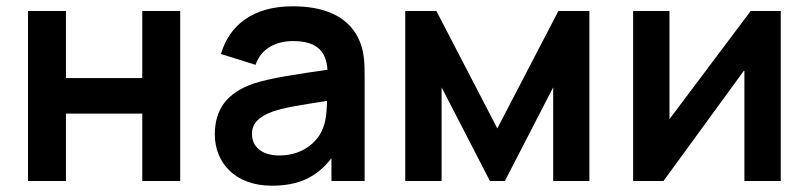

<svg xmlns="http://www.w3.org/2000/svg" viewBox="-20 -575 2570 610"><path d="M189.5 0V-214H432V0H552.5V-540H432V-327H189.5V-540H69V0Z M1118 -454.5C1082.5 -526 1006 -555 910 -555C783 -555 708.5 -494.5 682 -403.5L792 -369C810 -424 861.5 -444.5 910 -444.5C983.5 -444.5 1016 -415.5 1020.5 -353.5C926 -339.5 842.5 -328 785.5 -309.5C700 -280 662.5 -226.5 662.5 -148C662.5 -59 726 15 843.5 15C929.5 15 987 -12.5 1033 -72.5V0H1138.5V-331.5C1138.5 -378 1137 -416.5 1118 -454.5ZM1007 -170.5C995 -133 949.5 -81 867.5 -81C810.5 -81 780.5 -110 780.5 -149.5C780.5 -184.5 804.5 -205 846 -220.5C884 -233.5 933 -241 1019 -254.5C1018.5 -229.5 1017 -195 1007 -170.5Z M1383 0V-297.5L1536.5 0H1584L1737.5 -297.5V0H1852.5V-540H1754L1560 -167L1366.5 -540H1267.5V0Z M2365 -540 2107 -196.5V-540H1991.5V0H2088L2345 -352.5V0H2460.5V-540Z"/></svg>

Font: Hauora
Style: Bold
Weight: 700
Designer: Wayne Shih
Foundry: WCYS
Version: Version 1.001;hotconv 1.0.109;makeotfexe 2.5.65596